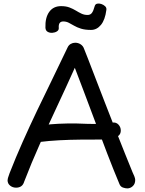

<svg xmlns="http://www.w3.org/2000/svg" viewBox="-20 -1026 806 1065"><path d="M114 -18Q109 -1 97.5 7Q86 15 69 15Q50 15 36 3.5Q22 -8 22 -26Q22 -31 24 -38.5Q26 -46 33 -65Q67 -152 105.5 -238.5Q144 -325 185.5 -412Q227 -499 270 -586.5Q313 -674 355 -763Q361 -776 372.5 -782.5Q384 -789 397 -789Q414 -789 427.5 -780Q441 -771 446 -756Q451 -744 468 -700.5Q485 -657 509 -594Q533 -531 561.5 -458Q590 -385 618.5 -312Q647 -239 672.5 -176Q698 -113 715 -71Q720 -61 725 -48.5Q730 -36 730 -28Q730 -6 716.5 6.5Q703 19 686 19Q676 19 662.5 14.5Q649 10 643 -4Q609 -85 574.5 -175Q540 -265 507 -353.5Q474 -442 445 -518.5Q416 -595 395 -650Q346 -541 296.5 -435.5Q247 -330 200.5 -226Q154 -122 114 -18ZM196 -238Q181 -237 163.5 -252Q146 -267 146 -286Q146 -299 155 -307.5Q164 -316 176.5 -321Q189 -326 200 -328Q222 -333 261 -336.5Q300 -340 352 -341Q404 -342 465 -339Q484 -338 504 -338.5Q524 -339 542.5 -340Q561 -341 576.5 -342.5Q592 -344 603 -346Q624 -349 637 -335Q650 -321 650 -302Q650 -285 639.5 -275Q629 -265 612 -260Q595 -255 576.5 -253.5Q558 -252 542 -252Q485 -252 426 -251.5Q367 -251 309.5 -248Q252 -245 196 -238ZM485 -860Q452 -860 429.5 -867Q407 -874 391 -883.5Q375 -893 361 -900Q347 -907 331 -907Q303 -907 306 -871Q307 -859 296 -852Q285 -845 270.5 -844Q256 -843 244.5 -849.5Q233 -856 232 -872Q230 -928 253 -960Q276 -992 319 -992Q346 -992 365.5 -984.5Q385 -977 400.5 -967.5Q416 -958 431.5 -950.5Q447 -943 466 -943Q481 -943 489.5 -954Q498 -965 505 -991Q508 -1003 518.5 -1005.5Q529 -1008 541.5 -1004Q554 -1000 563 -991.5Q572 -983 570 -971Q563 -916 540 -888Q517 -860 485 -860Z"/></svg>

Font: Playpen Sans Thai
Style: Regular
Weight: 400
Designer: Sirin Gunkloy, Laura Meseguer, Veronika Burian, José Scaglione
Foundry: TypeTogether
Version: Version 2.000